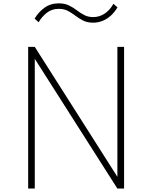

<svg xmlns="http://www.w3.org/2000/svg" viewBox="-20 -1098 886 1118"><path d="M144 0V-825H182.5L663.5 -68.5V-825H702.5V0H663.5L182.5 -755.5V0ZM522.5 -966Q488.5 -966 464.5 -978Q440.5 -990 419.8 -1006Q399 -1022 376.2 -1034.2Q353.5 -1046.5 322.5 -1046.5Q281 -1046.5 251.8 -1023Q222.5 -999.5 205 -968.5L181.5 -989.5Q203.5 -1027 238.8 -1052.8Q274 -1078.5 322.5 -1078.5Q356.5 -1078.5 381.2 -1066.5Q406 -1054.5 426.8 -1038.5Q447.5 -1022.5 470.2 -1010.5Q493 -998.5 523 -998.5Q559 -998.5 589.5 -1018.8Q620 -1039 640.5 -1076L664 -1055Q647 -1026.5 624.8 -1006.5Q602.5 -986.5 576.5 -976.2Q550.5 -966 522.5 -966Z"/></svg>

Font: Spartan Thin ExtraLight
Style: Regular
Weight: 250
Version: Version 1.004